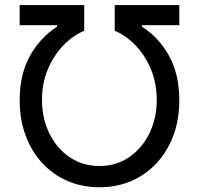

<svg xmlns="http://www.w3.org/2000/svg" viewBox="-20 -748 805 777"><path d="M59.6 -342.8Q59.6 -446.3 100.6 -520.8Q141.6 -595.2 210.9 -640.1V-646H59.6V-727.5H320.8V-623.5Q274.4 -604 235.6 -563.5Q196.8 -522.9 173.3 -466.8Q149.9 -410.6 149.9 -343.8Q149.9 -269 179.7 -208.3Q209.5 -147.5 262 -111.8Q314.5 -76.2 382.3 -76.2Q450.2 -76.2 502.4 -111.8Q554.7 -147.5 584.5 -208.3Q614.3 -269 614.3 -343.8Q614.3 -410.6 591.1 -466.8Q567.9 -522.9 529.3 -563.5Q490.7 -604 444.3 -623.5V-727.5H705.6V-646H554.2V-640.1Q623.5 -596.2 664.6 -521.2Q705.6 -446.3 705.6 -342.8Q705.6 -239.3 664.1 -159.7Q622.6 -80.1 549.6 -35.2Q476.6 9.8 382.3 9.8Q312 9.8 252.9 -15.9Q193.8 -41.5 150.4 -88.9Q106.9 -136.2 83.3 -200.7Q59.6 -265.1 59.6 -342.8Z"/></svg>

Font: Inter Variable
Style: Regular
Weight: 400
Designer: Rasmus Andersson
Foundry: rsms
Version: Version 4.001;git-9221beed3